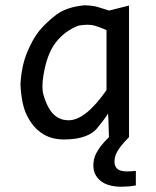

<svg xmlns="http://www.w3.org/2000/svg" viewBox="-20 -520 590 728"><path d="M144.5 -232.9C153.3 -288.2 169.1 -330.5 191.9 -359.6C214.7 -388.8 243.3 -409.8 277.8 -422.9C303.5 -427.4 324.4 -427.2 340.3 -422.4C356.3 -417.5 370.8 -411.9 383.8 -405.8V-178.2C357.4 -140.5 332.3 -112 308.3 -92.8C284.4 -73.6 261.7 -64 240.2 -64C223.3 -64 208.6 -68 196 -76.2C183.5 -84.3 173.1 -95.9 164.8 -111.1C156.5 -126.2 149.8 -142.7 144.8 -160.6C139.7 -178.5 139.6 -202.6 144.5 -232.9ZM469.2 0V-499L394 -480C375.8 -485.5 361 -490.1 349.6 -493.7C338.2 -497.2 321.6 -499.3 299.8 -500C254.2 -495.4 218.7 -483.4 193.1 -463.9C167.6 -444.3 146.4 -424.4 129.6 -404.1C112.9 -383.7 97.3 -356.3 83 -321.8C68.7 -287.3 60.2 -247.1 57.6 -201.2C58.3 -177.4 61.2 -153.1 66.4 -128.2C71.6 -103.3 81.3 -80.1 95.5 -58.6C109.6 -37.1 127.3 -20.5 148.4 -8.8C169.6 2.9 194.5 8.8 223.1 8.8C286.9 8.8 330.4 -7.6 353.5 -40.5C371.1 -61.7 383.1 -78.1 389.6 -89.8L391.1 -65.9L393.1 0C380.4 12.4 370.2 23.6 362.5 33.7C354.9 43.8 349 53.1 344.7 61.5C340.5 70 337.6 78 336.2 85.4C334.7 92.9 334 100.4 334 107.9C334 131.3 343 150.6 361.1 165.5C379.2 180.5 405.8 188 440.9 188C449.1 188 458.1 187.6 468 186.8C477.9 186 487 184.7 495.1 183.1V127.9C489.6 128.6 483.6 129.1 477.3 129.4C470.9 129.7 465.5 129.9 460.9 129.9C443.7 129.9 431.6 126.5 424.6 119.9C417.6 113.2 414.1 104.7 414.1 94.2C414.1 88.1 414.8 81.8 416.3 75.4C417.7 69.1 420.4 62.3 424.3 55.2C428.2 48 433.8 40 440.9 31C448.1 22.1 457.5 11.7 469.2 0Z"/></svg>

Font: CodeNewRoman Nerd Font Mono
Style: Regular
Weight: 400
Monospace: yes
Designer: Sam Radian
Foundry: Code New Roman
Version: Version 2.00 November 29, 2014;Nerd Fonts 3.2.1